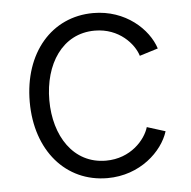

<svg xmlns="http://www.w3.org/2000/svg" viewBox="-45 -598 649 653"><g transform="rotate(-5 279.5 -271.5)"><path d="M296.4 10.3C408.2 10.3 485.8 -64 506.8 -131.3L444.3 -150.9C432.1 -108.9 381.3 -49.3 296.4 -49.3C185.1 -49.3 122.1 -148.9 122.1 -270.5C122.1 -393.1 185.1 -493.2 296.4 -493.2C379.9 -493.2 429.7 -435.1 441.9 -394.5L504.9 -414.1C483.4 -481 406.7 -553.2 296.4 -553.2C154.3 -553.2 55.2 -438 55.2 -270.5C55.2 -104.5 154.3 10.3 296.4 10.3Z"/></g></svg>

Font: Raveo Light
Style: Regular
Weight: 300
Designer: Jakub Foglar, Rasmus Andersson (Inter)
Foundry: Jakubfoglar.com
Version: Version 1.100;Glyphs 3.2.3 (3260)